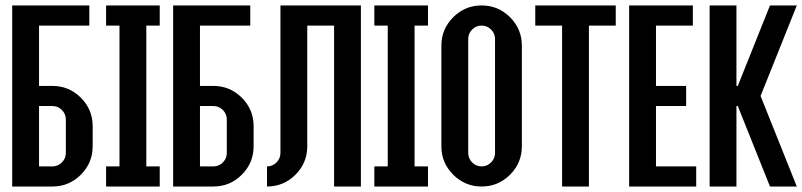

<svg xmlns="http://www.w3.org/2000/svg" viewBox="-20 -679 2921 699"><path d="M122.1 -366.2H170.9Q231.4 -366.2 274.4 -323.2Q317.4 -280.3 317.4 -219.7V-146.5Q317.4 -85.9 274.4 -43Q231.4 0 170.9 0H24.4V-659.2H305.2V-585.9H122.1ZM122.1 -73.2H170.9Q190.9 -73.2 205.3 -87.6Q219.7 -102.1 219.7 -122.1V-244.1Q219.7 -264.2 205.3 -278.6Q190.9 -293 170.9 -293H122.1Z M512.7 -73.2H561.5V0H366.2V-73.2H415V-585.9H366.2V-659.2H561.5V-585.9H512.7Z M708 -366.2H756.8Q817.4 -366.2 860.4 -323.2Q903.3 -280.3 903.3 -219.7V-146.5Q903.3 -85.9 860.4 -43Q817.4 0 756.8 0H610.4V-659.2H891.1V-585.9H708ZM708 -73.2H756.8Q776.9 -73.2 791.3 -87.6Q805.7 -102.1 805.7 -122.1V-244.1Q805.7 -264.2 791.3 -278.6Q776.9 -293 756.8 -293H708Z M1098.6 -146.5Q1098.6 -85.9 1055.7 -43Q1012.7 0 952.1 0V-73.2Q972.2 -73.2 986.6 -87.6Q1001 -102.1 1001 -122.1V-659.2H1293.9V0H1196.3V-585.9H1098.6Z M1489.3 -73.2H1538.1V0H1342.8V-73.2H1391.6V-585.9H1342.8V-659.2H1538.1V-585.9H1489.3Z M1733.4 -659.2Q1793.9 -659.2 1836.9 -616.2Q1879.9 -573.2 1879.9 -512.7V-146.5Q1879.9 -85.9 1836.9 -43Q1793.9 0 1733.4 0Q1672.9 0 1629.9 -43Q1586.9 -85.9 1586.9 -146.5V-512.7Q1586.9 -573.2 1629.9 -616.2Q1672.9 -659.2 1733.4 -659.2ZM1782.2 -537.1Q1782.2 -557.1 1767.8 -571.5Q1753.4 -585.9 1733.4 -585.9Q1713.4 -585.9 1699 -571.5Q1684.6 -557.1 1684.6 -537.1V-122.1Q1684.6 -102.1 1699 -87.6Q1713.4 -73.2 1733.4 -73.2Q1753.4 -73.2 1767.8 -87.6Q1782.2 -102.1 1782.2 -122.1Z M2221.7 -659.2V-585.9H2124V0H2026.4V-585.9H1928.7V-659.2Z M2368.2 -73.2H2514.6V0H2270.5V-659.2H2502.4V-585.9H2368.2V-366.2H2478V-293H2368.2Z M2666 -366.2 2783.2 -659.2H2880.9L2749 -329.6L2880.9 0H2783.2L2666 -293H2661.1V0H2563.5V-659.2H2661.1V-366.2Z"/></svg>

Font: Alegre Sans
Style: Regular
Weight: 400
Width: 3
Designer: GrandChaos9000
Version: Version 1.2.6 - August 1, 2014